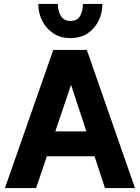

<svg xmlns="http://www.w3.org/2000/svg" viewBox="-20 -953 709 973"><path d="M5 0 250 -700H400L163 0ZM179 -161V-287H501V-161ZM512 0 282 -700H420L664 0ZM337 -760Q286 -760 249.5 -784.5Q213 -809 193.5 -848.5Q174 -888 174 -933H273Q273 -899 288 -873Q303 -847 337 -847Q373 -847 386.5 -873Q400 -899 400 -933H499Q499 -888 480 -848.5Q461 -809 425 -784.5Q389 -760 337 -760Z"/></svg>

Font: Inclusive Sans
Style: Bold
Weight: 700
Designer: Olivia King
Foundry: Olivia King
Version: Version 2.004